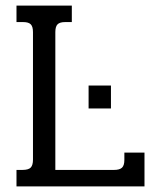

<svg xmlns="http://www.w3.org/2000/svg" viewBox="-20 -667 546 687"><path d="M39 -59H60Q82 -59 90 -67.5Q98 -76 98 -96V-552Q98 -572 90 -580Q82 -588 63 -588H39V-647H237V-588H213Q194 -588 186 -580Q178 -572 178 -552V-59H388Q408 -59 416.5 -67Q425 -75 425 -95V-121H497V0H39ZM297 -361H377V-279H297Z"/></svg>

Font: Pridi Light
Style: Regular
Weight: 300
Designer: Katatrad Team
Foundry: CadsonDemak
Version: Version 1.003